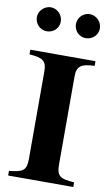

<svg xmlns="http://www.w3.org/2000/svg" viewBox="-100 -966 588 1016"><g transform="rotate(10 194.5 -458.0)"><path d="M363 -850C363 -886 333 -916 298 -916C263 -916 234 -887 234 -852C234 -816 262 -787 297 -787C334 -787 363 -815 363 -850ZM153 -850C153 -886 123 -916 89 -916C54 -916 24 -886 24 -852C24 -816 53 -787 88 -787C125 -787 153 -815 153 -850ZM370 0V-25C294 -30 275 -41 275 -106V-576C275 -632 296 -648 370 -651V-676H20V-651C92 -646 113 -632 113 -576V-106C113 -44 95 -32 20 -25V0Z"/></g></svg>

Font: STIXGeneral
Style: Bold
Weight: 700
Designer: MicroPress Inc., with final additions and corrections provided by Coen Hoffman, Elsevier (retired)
Version: Version 1.1.0